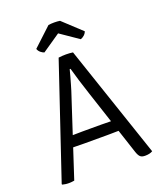

<svg xmlns="http://www.w3.org/2000/svg" viewBox="-159 -979 915 1086"><g transform="rotate(-20 298.5 -436.0)"><path d="M254.5 -683Q263.5 -684.5 276.5 -685.2Q289.5 -686 299.5 -686Q308 -686 321.2 -685.2Q334.5 -684.5 341 -683L570.5 -4.5Q561.5 1 550 3.5Q538.5 6 525 6Q506.5 6 496.8 -2Q487 -10 479 -33.5L347.5 -433Q332.5 -477.5 319 -522Q305.5 -566.5 296 -600.5H291Q286 -581 279.8 -558.2Q273.5 -535.5 267.5 -515Q261.5 -494.5 257.5 -481.5L99.5 1Q92.5 2.5 83.5 3.2Q74.5 4 65.5 4Q54 4 45.5 2.5Q37 1 28 -1L26 -4.5ZM227 -177Q223.5 -177 206.5 -177.2Q189.5 -177.5 172.2 -177.8Q155 -178 151.5 -178H121L145.5 -243.5H172.5Q176 -243.5 190.5 -243.8Q205 -244 219.5 -244.2Q234 -244.5 237.5 -244.5H352Q355 -244.5 370 -244.2Q385 -244 400.2 -243.8Q415.5 -243.5 419 -243.5H446L468 -178H438Q434 -178 416.5 -177.8Q399 -177.5 381.8 -177.2Q364.5 -177 361.5 -177ZM333 -876 444.5 -772.5Q439.5 -759 428.8 -750Q418 -741 408 -738L298.5 -813L189 -738Q179 -741 168 -750Q157 -759 152.5 -772.5L263.5 -876Q279.5 -878.5 298.5 -878.5Q317.5 -878.5 333 -876Z"/></g></svg>

Font: Signika
Style: Regular
Weight: 300
Designer: Anna Giedry
Foundry: Anna Giedry
Version: Version 2.000